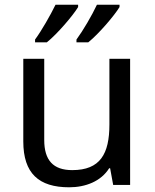

<svg xmlns="http://www.w3.org/2000/svg" viewBox="-20 -786 658 816"><path d="M488 -756V-766H392C371 -721 333 -656 305 -618V-606H355C400 -642 467 -721 488 -756ZM312 -756V-766H216C194 -721 157 -656 129 -618V-606H179C224 -642 291 -721 312 -756ZM533 -536H445V-257C445 -132 406 -63 287 -63C206 -63 168 -105 168 -191V-536H79V-185C79 -49 145 10 274 10C343 10 409 -15 444 -71H448L461 0H533Z"/></svg>

Font: Noto Sans Caucasian Albanian
Style: Regular
Weight: 400
Designer: Monotype Design Team
Foundry: Monotype Imaging Inc.
Version: Version 2.005